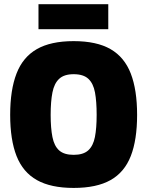

<svg xmlns="http://www.w3.org/2000/svg" viewBox="-20 -883 702 915"><path d="M331 12.6Q222.3 12.6 155.8 -24.8Q89.4 -62.1 58.9 -139.4Q28.5 -216.6 28.5 -335.4Q28.5 -454.3 58.7 -532.4Q88.8 -610.6 155.3 -648.8Q221.8 -687 331 -687Q440.7 -687 506.9 -648.8Q573.1 -610.6 603.3 -532.4Q633.4 -454.3 633.4 -335.4Q633.4 -216.6 603.3 -139.4Q573.1 -62.1 506.9 -24.8Q440.7 12.6 331 12.6ZM331 -145.1Q377 -145.1 400.6 -166.5Q424.2 -188 432.4 -230.2Q440.6 -272.4 440.6 -335.4Q440.6 -399.5 432.7 -442.4Q424.7 -485.3 401.2 -507.3Q377.6 -529.4 331 -529.4Q285.5 -529.4 261.9 -507.3Q238.3 -485.3 229.9 -442.4Q221.4 -399.5 221.4 -335.4Q221.4 -272.4 229.9 -229.9Q238.3 -187.4 261.9 -166.2Q285.5 -145.1 331 -145.1ZM163.4 -743.8V-862.9H496V-743.8Z"/></svg>

Font: TitilliumWeb ExtraLight
Style: Regular
Weight: 400
Designer: Mohamed Gaber, Accademia di Belle Arti di Urbino and others
Foundry: Kief Type Foundry, Accademia di Belle Arti di Urbino and others
Version: Version 3.000; ttfautohint (v1.8.2)